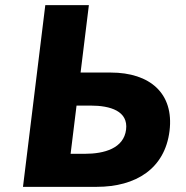

<svg xmlns="http://www.w3.org/2000/svg" viewBox="-20 -723 716 741"><path d="M68.7 -1.9 154.8 -703.1H323L291 -443H407.2C559.1 -443 652 -362.3 634.3 -217.8C616.4 -72.4 504.9 -1.9 353.1 -1.9ZM275.4 -315.5 252.5 -129.4H307C383.1 -129.4 457.7 -150.6 466.6 -222.9C475.4 -294.3 406 -315.5 329.9 -315.5Z"/></svg>

Font: Hussar
Style: BdSuprExtOblOne
Weight: 700
Foundry: Cannot Into Space Fonts
Version: Version 2.00